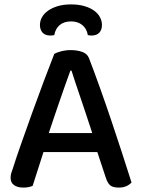

<svg xmlns="http://www.w3.org/2000/svg" viewBox="-20 -841 642 870"><path d="M421 -152H177L128 1Q119 5 109 7Q99 9 85 9Q60 9 44 -2Q28 -13 28 -35Q28 -46 31 -56.5Q34 -67 39 -80Q52 -122 75.5 -188.5Q99 -255 125.5 -329Q152 -403 179 -474.5Q206 -546 226 -597Q236 -603 257 -608.5Q278 -614 300 -614Q329 -614 352 -606Q375 -598 383 -578Q405 -521 431 -448.5Q457 -376 483 -299Q509 -222 533 -148Q557 -74 576 -14Q567 -4 552.5 2.5Q538 9 518 9Q491 9 479 -1.5Q467 -12 459 -37ZM299 -521Q289 -494 277 -460Q265 -426 252 -388.5Q239 -351 226 -312.5Q213 -274 201 -238H398Q385 -278 371.5 -318.5Q358 -359 345.5 -396Q333 -433 322 -465.5Q311 -498 304 -521ZM302 -744Q270 -744 250.5 -727.5Q231 -711 226 -682Q221 -681 217 -680.5Q213 -680 208 -680Q185 -680 173 -693Q161 -706 161 -728Q161 -746 170 -762.5Q179 -779 197 -792Q215 -805 241 -813Q267 -821 302 -821Q337 -821 363.5 -813Q390 -805 407.5 -792Q425 -779 433.5 -762Q442 -745 442 -728Q442 -706 430 -693Q418 -680 395 -680Q390 -680 386 -680.5Q382 -681 378 -682Q373 -711 353 -727.5Q333 -744 302 -744Z"/></svg>

Font: Baloo Thambi 2 Medium
Style: Regular
Weight: 500
Designer: Aadarsh Rajan and Ek Type
Foundry: Ek Type
Version: Version 1.640;hotconv 1.0.111;makeotfexe 2.5.65597; ttfautoh